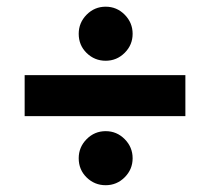

<svg xmlns="http://www.w3.org/2000/svg" viewBox="-20 -541 628 574"><path d="M215.3 -439.9Q215.3 -473.1 239 -497.1Q262.7 -521 295.9 -521Q329.1 -521 352.8 -497.1Q376.5 -473.1 376.5 -439.9Q376.5 -406.7 352.8 -383.1Q329.1 -359.4 295.9 -359.4Q262.7 -359.4 239 -382.6Q215.3 -405.8 215.3 -439.9ZM53.7 -193.8V-316.4H534.2V-193.8ZM215.3 -67.9Q215.3 -101.1 239 -125Q262.7 -148.9 295.9 -148.9Q329.1 -148.9 352.8 -125Q376.5 -101.1 376.5 -67.9Q376.5 -34.7 352.8 -11Q329.1 12.7 295.9 12.7Q262.7 12.7 239 -10.5Q215.3 -33.7 215.3 -67.9Z"/></svg>

Font: Vazirmatn FD NL Black
Style: Regular
Weight: 900
Designer: Saber Rastikerdar
Foundry: Saber Rastikerdar
Version: Version 33.003